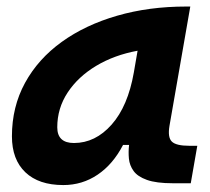

<svg xmlns="http://www.w3.org/2000/svg" viewBox="-20 -542 626 573"><path d="M168.9 10.3Q95.7 10.3 55.7 -27.8Q15.6 -65.9 15.6 -135.3Q15.6 -223.1 54.7 -294.7Q93.8 -366.2 164.3 -417Q234.9 -467.8 329.6 -495.1Q424.3 -522.5 535.6 -522.5H547.9L485.8 -166.5Q480 -132.3 492.7 -119.6Q505.4 -106.9 545.4 -106.9H568.8L549.3 4.9H496.1Q446.3 4.9 418.5 -5.1Q390.6 -15.1 378.7 -31.7Q366.7 -48.3 364.7 -68.6Q362.8 -88.9 365.2 -109.4H347.2Q317.4 -51.8 271.5 -20.8Q225.6 10.3 168.9 10.3ZM200.7 -115.2Q264.6 -115.2 313.2 -170.2Q361.8 -225.1 379.4 -325.7L390.6 -390.6Q321.3 -377.9 267.1 -345.5Q212.9 -313 181.9 -265.9Q150.9 -218.8 150.9 -162.1Q150.9 -115.2 200.7 -115.2Z"/></svg>

Font: Cascadia Mono
Style: Bold Italic
Weight: 700
Italic angle: -10°
Monospace: yes
Designer: Aaron Bell
Foundry: Saja Typeworks
Version: Version 2404.023; ttfautohint (v1.8.4)